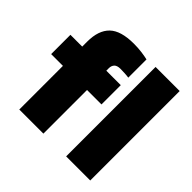

<svg xmlns="http://www.w3.org/2000/svg" viewBox="-167 -844 1014 1014"><g transform="rotate(45 340.0 -337.0)"><path d="M104 0V-326H16V-470H104V-507Q104 -591 146.5 -632.5Q189 -674 287 -674Q316 -674 344 -670.5Q372 -667 392 -662V-526Q380 -528 362 -529Q344 -530 331 -530Q305 -530 294.5 -518.5Q284 -507 284 -489V-470H392V-326H284V0ZM454 0V-668H634V0Z"/></g></svg>

Font: Celebes Black
Style: Regular
Weight: 900
Designer: Anugrah Pasau
Foundry: Lafontype
Version: Version 1.000; ttfautohint (v1.8.4)